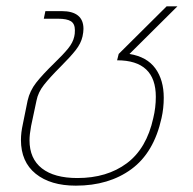

<svg xmlns="http://www.w3.org/2000/svg" viewBox="-20 -570 608 605"><path d="M46 -129Q46 -152 52 -179L67 -253Q74 -284 94 -309.5Q114 -335 151 -371Q179 -398 194.5 -417Q210 -436 214 -455Q216 -462 216 -475Q216 -495 203.5 -503Q191 -511 163 -511H118L123 -535H174Q243 -535 243 -479Q243 -469 240 -455Q235 -433 218.5 -412Q202 -391 171 -360Q137 -326 118.5 -302.5Q100 -279 95 -253L78 -173Q73 -146 73 -128Q73 -70 112 -39.5Q151 -9 224 -9Q317 -9 379.5 -55.5Q442 -102 463 -198Q471 -231 471 -265Q471 -380 349 -380L354 -400L505 -550H539L388 -400Q443 -391 469.5 -354.5Q496 -318 496 -262Q496 -229 489 -198Q465 -89 394 -37Q323 15 219 15Q139 15 92.5 -22.5Q46 -60 46 -129Z"/></svg>

Font: Prompt Thin
Style: Italic
Weight: 250
Italic angle: -12°
Designer: Katatrad Team
Foundry: CadsonDemak
Version: Version 1.001